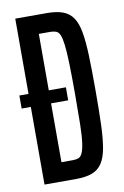

<svg xmlns="http://www.w3.org/2000/svg" viewBox="-80 -736 505 784"><g transform="rotate(-10 172.0 -344.0)"><path d="M40 0V-322H2V-376H40V-688H171Q210 -688 236.5 -678.5Q263 -669 278.5 -646.5Q294 -624 301 -585Q308 -546 310 -486.5Q312 -427 312 -344Q312 -261 310 -202Q308 -143 301 -104Q294 -65 278.5 -42Q263 -19 236.5 -9.5Q210 0 171 0ZM124 -78H171Q185 -78 194.5 -81.5Q204 -85 210.5 -98.5Q217 -112 221 -140Q225 -168 226 -218Q227 -268 227 -344Q227 -420 225.5 -470Q224 -520 220.5 -548Q217 -576 211 -589.5Q205 -603 194.5 -606.5Q184 -610 171 -610H124V-376H195V-322H124Z"/></g></svg>

Font: Saira UltraCondensed SemiBold
Style: Regular
Weight: 600
Width: 1
Designer: Hector Gatti with collaboration of the Omnibus-Type team
Foundry: Omnibus-Type
Version: Version 1.101